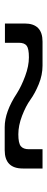

<svg xmlns="http://www.w3.org/2000/svg" viewBox="288 -659 201 817"><g transform="rotate(90 388.5 -250.5)"><path d="M162 -230V-171H80V-255Q80 -331 157 -331H259Q299 -331 338 -315Q377 -299 404 -279.5Q431 -260 472.5 -244Q514 -228 551.5 -228Q589 -228 602 -238.5Q615 -249 615 -273V-331H697V-247Q697 -170 619 -170H521Q456 -170 377 -222Q347 -241 304 -257Q261 -273 224 -273Q187 -273 174.5 -263.5Q162 -254 162 -230Z"/></g></svg>

Font: Sarpanch
Style: Regular
Weight: 400
Designer: Manushi Parikh (Devanagari and Latin), Jyotish Sonowal (Devanagari)
Foundry: Indian Type Foundry
Version: Version 2.004;PS 1.0;hotconv 1.0.78;makeotf.lib2.5.61930; tt